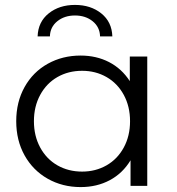

<svg xmlns="http://www.w3.org/2000/svg" viewBox="-20 -756 718 781"><path d="M579 -526V0H511V-104Q479 -51 426.5 -23Q374 5 308 5Q234 5 174 -29Q114 -63 80 -124Q46 -185 46 -263Q46 -341 80 -402Q114 -463 174 -496.5Q234 -530 308 -530Q372 -530 423.5 -503.5Q475 -477 508 -426V-526ZM509 -263Q509 -323 483.5 -370Q458 -417 413.5 -442.5Q369 -468 314 -468Q258 -468 213.5 -442.5Q169 -417 143.5 -370Q118 -323 118 -263Q118 -203 143.5 -156Q169 -109 213.5 -83.5Q258 -58 314 -58Q369 -58 413.5 -83.5Q458 -109 483.5 -156Q509 -203 509 -263ZM285 -736Q349 -736 392 -701.5Q435 -667 437 -608H387Q386 -646 357 -669.5Q328 -693 285 -693Q242 -693 213 -669.5Q184 -646 183 -608H133Q135 -667 178 -701.5Q221 -736 285 -736Z"/></svg>

Font: Idrija
Style: Regular
Weight: 400
Designer: Julieta Ulanovsky
Foundry: Julieta Ulanovsky
Version: Version 7.200